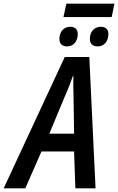

<svg xmlns="http://www.w3.org/2000/svg" viewBox="-79 -1027 644 1047"><path d="M267 -934H530L545 -1007H283ZM454 -774C489 -774 512 -802 512 -842C512 -868 496 -881 471 -881C434 -881 411 -853 411 -815C411 -787 428 -774 454 -774ZM288 -774C322 -774 345 -802 345 -842C345 -868 329 -881 304 -881C268 -881 245 -853 245 -815C245 -787 261 -774 288 -774ZM190 -298 274 -500C293 -542 307 -580 319 -614H321C320 -578 321 -537 322 -498L325 -298ZM-59 0H59L147 -201H325L332 0H442L408 -716H274Z"/></svg>

Font: Noto Sans Display SemiCondensed Medium
Style: Italic
Weight: 500
Width: 4
Italic angle: -12°
Designer: Monotype Design Team
Foundry: Monotype Imaging Inc.
Version: Version 1.900